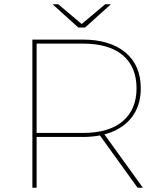

<svg xmlns="http://www.w3.org/2000/svg" viewBox="-20 -887 756 907"><path d="M133 0V-700H370Q499 -700 572 -639.5Q645 -579 645 -470Q645 -398 612 -346.5Q579 -295 517.5 -267.5Q456 -240 370 -240H144L153 -249V0ZM630 0 447 -254H472L655 0ZM153 -251 144 -259H372Q495 -259 560 -314.5Q625 -370 625 -470Q625 -571 560 -626Q495 -681 372 -681H144L153 -689ZM350 -757 228 -867H255L369 -771H363L477 -867H504L382 -757Z"/></svg>

Font: Montserrat Thin Thin
Style: Regular
Weight: 250
Version: Version 9.000